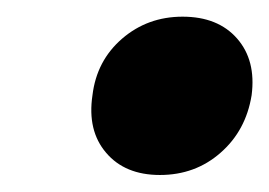

<svg xmlns="http://www.w3.org/2000/svg" viewBox="-20 -200 320 228"><path d="M89.8 -86.9Q94.7 -127.9 125 -154.1Q155.3 -180.2 196.8 -180.2Q238.8 -180.2 261.5 -154.3Q284.2 -128.4 278.8 -86.9Q272 -44.9 241.9 -18.6Q211.9 7.8 169.9 7.8Q128.4 7.8 106 -18.6Q83.5 -44.9 89.8 -86.9Z"/></svg>

Font: Trueno ExtraBold
Style: Italic
Weight: 800
Designer: Julieta Ulanovsky
Foundry: Julieta Ulanovsky
Version: Version 3.001b | FøM Fix